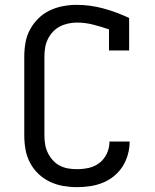

<svg xmlns="http://www.w3.org/2000/svg" viewBox="-20 -763 640 791"><path d="M297 8Q269 8 240 3Q211 -2 185 -14.5Q159 -27 138 -47Q117 -67 103.5 -93Q90 -119 85 -147.5Q80 -176 80 -205V-530Q80 -559 85 -587.5Q90 -616 103.5 -641Q117 -666 137.5 -686.5Q158 -707 184 -719.5Q210 -732 238.5 -737.5Q267 -743 295 -743Q352 -743 406.5 -728Q461 -713 512 -689V-555H429V-642Q397 -653 364 -661.5Q331 -670 297 -670Q279 -670 260.5 -666Q242 -662 226 -653.5Q210 -645 197.5 -631.5Q185 -618 177 -601.5Q169 -585 166 -567Q163 -549 163 -530V-205Q163 -186 166 -168Q169 -150 177 -133.5Q185 -117 197.5 -103Q210 -89 226.5 -80.5Q243 -72 261 -69Q279 -66 297 -66Q322 -66 346.5 -71.5Q371 -77 390.5 -92.5Q410 -108 420.5 -131Q431 -154 431 -179V-180H514V-178Q514 -152 506.5 -125.5Q499 -99 484.5 -76.5Q470 -54 449 -37Q428 -20 403 -10Q378 0 351 4Q324 8 297 8Z"/></svg>

Font: Nova
Style: Regular
Weight: 400
Monospace: yes
Designer: Belleve Invis
Foundry: Belleve Invis
Version: Version 24.1.4; ttfautohint (v1.8.4)